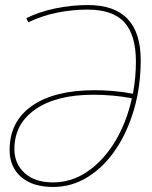

<svg xmlns="http://www.w3.org/2000/svg" viewBox="-20 -730 603 760"><path d="M191 10Q108 10 63 -30Q18 -70 18 -136Q18 -249 106.5 -311Q195 -373 356 -373Q391 -373 430.5 -369.5Q470 -366 506 -359Q518 -421 518 -486Q518 -591 472.5 -641.5Q427 -692 326 -692Q268 -692 209 -680.5Q150 -669 92 -642L84 -658Q134 -683 198 -696.5Q262 -710 328 -710Q537 -710 537 -492Q537 -388 510.5 -297Q484 -206 437 -137Q390 -68 327 -29Q264 10 191 10ZM37 -140Q37 -82 77.5 -45Q118 -8 190 -8Q264 -8 327 -51.5Q390 -95 435.5 -170Q481 -245 502 -341Q428 -355 349 -355Q204 -355 120.5 -297.5Q37 -240 37 -140Z"/></svg>

Font: Georama Thin
Style: Italic
Weight: 100
Italic angle: -9°
Designer: Jean-Baptiste Levee
Foundry: Production Type
Version: Version 1.000